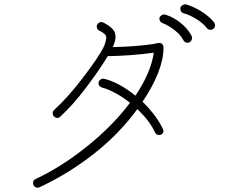

<svg xmlns="http://www.w3.org/2000/svg" viewBox="-20 -862 1040 889"><path d="M727 -279Q737 -261 737 -257Q737 -248 731.5 -242.5Q726 -237 716 -237Q704 -237 697 -250Q675 -300 616 -357Q533 -243 415.5 -150.5Q298 -58 163 5Q159 7 154 7Q145 7 139 0.5Q133 -6 133 -16Q133 -28 145 -33Q266 -90 384 -185Q502 -280 582 -386Q548 -413 513.5 -431.5Q479 -450 454 -456Q446 -458 441 -464Q436 -470 436 -477Q436 -485 442 -491Q448 -497 456 -498Q460 -498 462 -497Q492 -491 530.5 -470.5Q569 -450 607 -419Q679 -526 692 -618Q592 -604 479 -602Q439 -536 378 -455.5Q317 -375 259 -322Q253 -316 246 -316Q237 -316 230.5 -322.5Q224 -329 224 -339Q224 -347 231 -353Q298 -415 365.5 -504Q433 -593 458 -640Q464 -652 468 -666Q472 -680 472 -688Q472 -697 465 -704Q458 -711 440 -720Q428 -726 428 -739Q428 -747 434.5 -753.5Q441 -760 449 -760Q452 -760 458 -758Q485 -744 500 -729Q515 -714 515 -690Q515 -674 502 -644Q612 -646 695 -659Q707 -663 717 -663Q726 -663 731 -658Q737 -652 737 -640Q737 -587 711.5 -523Q686 -459 640 -391Q696 -337 727 -279ZM938 -732Q920 -755 889 -774Q858 -793 832 -800Q815 -804 815 -823Q815 -830 821.5 -835.5Q828 -841 836 -842Q841 -842 843 -841Q875 -832 911 -810Q947 -788 971 -759Q974 -755 976 -746Q976 -736 969.5 -730Q963 -724 955 -724Q944 -724 938 -732ZM829 -676Q817 -700 789 -722Q761 -744 735 -754Q718 -760 718 -776Q718 -784 725.5 -789.5Q733 -795 741 -795Q746 -795 752 -792Q783 -782 815 -757Q847 -732 865 -700Q869 -694 869 -687Q869 -676 862.5 -670Q856 -664 848 -664Q836 -664 829 -676Z"/></svg>

Font: Tsukimi Rounded Light
Style: Regular
Weight: 300
Designer: Takashi Funayama
Foundry: Takashi Funayama
Version: Version 1.032; ttfautohint (v1.8.3)